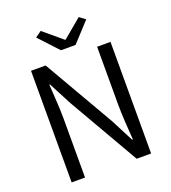

<svg xmlns="http://www.w3.org/2000/svg" viewBox="-165 -1065 1053 1185"><g transform="rotate(-20 361.0 -472.0)"><path d="M100 0H188V-385C188 -462 181 -540 177 -614H181L260 -463L527 0H622V-733H534V-352C534 -276 541 -194 546 -120H541L463 -271L196 -733H100ZM317 -789H413L529 -915L490 -944L367 -841H363L240 -944L200 -915Z"/></g></svg>

Font: Noto Sans Mono CJK JP Regular
Style: Regular
Weight: 400
Designer: Ryoko NISHIZUKA (kana & ideographs); Paul D. Hunt (Latin, Greek & Cyrillic); Wenlong ZHANG (bopomofo); Sandoll Communica
Foundry: Adobe Systems Incorporated
Version: Version 1.004;PS 1.004;hotconv 1.0.82;makeotf.lib2.5.63406